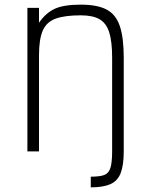

<svg xmlns="http://www.w3.org/2000/svg" viewBox="-20 -652 640 827"><path d="M371 155V109Q409 109 428.5 102Q448 95 455.5 71.5Q463 48 463 0H513Q513 59 500 93Q487 127 456 141Q425 155 371 155ZM98 0V-618H148V-554Q176 -595 214.5 -613.5Q253 -632 328 -632Q399 -632 439 -611Q479 -590 496 -540Q513 -490 513 -403V0H463V-403Q463 -473 450.5 -512.5Q438 -552 409 -569Q380 -586 328 -586Q260 -586 220.5 -572Q181 -558 164.5 -521Q148 -484 148 -414V0Z"/></svg>

Font: Victor Mono Thin
Style: Regular
Weight: 100
Monospace: yes
Designer: Rune Bjørnerås
Version: Version 1.561;gftools[0.9.30]